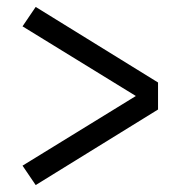

<svg xmlns="http://www.w3.org/2000/svg" viewBox="-20 -617 540 554"><path d="M83 -83 45 -139 372 -340 45 -541 83 -597 436 -379V-301Z"/></svg>

Font: Iosevka srxl
Style: Regular
Weight: 400
Monospace: yes
Designer: Belleve Invis
Foundry: Belleve Invis
Version: Version 33.0.1; ttfautohint (v1.8.3)